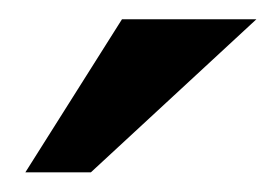

<svg xmlns="http://www.w3.org/2000/svg" viewBox="-20 -735 282 196"><path d="M72.8 -559.1H5.9L104.5 -715.3H241.7Z"/></svg>

Font: Pontano Sans SemiBold
Style: Regular
Weight: 600
Designer: Vernon Adams
Foundry: Vernon Adams
Version: Version 2.001